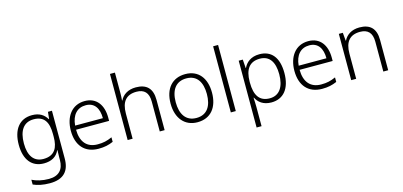

<svg xmlns="http://www.w3.org/2000/svg" viewBox="-80 -1326 4478 2132"><g transform="rotate(-15 2158.5 -260.0)"><path d="M283 -542C137 -542 57 -434 57 -262C57 -87 139 10 276 10C362 10 424 -25 454 -94H457C456 -69 455 -39 455 -11V20C455 125 401 191 284 191C208 191 142 174 92 149V204C142 226 202 240 282 240C444 240 511 157 511 17V-532H465L457 -451H453C419 -508 366 -542 283 -542ZM289 -493C410 -493 455 -416 455 -281V-246C455 -127 415 -39 283 -39C175 -39 116 -117 116 -261C116 -408 174 -493 289 -493Z M889 -542C741 -542 656 -424 656 -262C656 -95 744 10 904 10C972 10 1020 -1 1073 -24V-76C1014 -50 972 -40 906 -40C784 -40 716 -118 715 -259H1095V-298C1095 -440 1025 -542 889 -542ZM888 -494C989 -494 1036 -418 1036 -306H717C727 -427 790 -494 888 -494Z M1296 -517V-760H1239V0H1296V-290C1296 -424 1353 -493 1471 -493C1560 -493 1608 -446 1608 -344V0H1664V-348C1664 -482 1598 -542 1476 -542C1386 -542 1324 -499 1296 -440H1292C1294 -465 1296 -489 1296 -517Z M2280 -267C2280 -432 2197 -542 2045 -542C1895 -542 1804 -439 1804 -267C1804 -99 1894 10 2041 10C2196 10 2280 -100 2280 -267ZM1863 -267C1863 -408 1924 -493 2044 -493C2169 -493 2221 -399 2221 -267C2221 -131 2166 -39 2042 -39C1920 -39 1863 -130 1863 -267Z M2482 0V-760H2425V0Z M2897 -542C2798 -542 2742 -491 2715 -433H2712L2705 -532H2658V236H2715V17C2715 -16 2713 -58 2711 -92H2715C2742 -36 2797 10 2891 10C3028 10 3113 -89 3113 -269C3113 -450 3033 -542 2897 -542ZM2889 -493C2999 -493 3054 -413 3054 -270C3054 -126 2995 -39 2885 -39C2769 -39 2715 -115 2715 -266V-276C2716 -416 2770 -493 2889 -493Z M3459 -542C3311 -542 3226 -424 3226 -262C3226 -95 3314 10 3474 10C3542 10 3590 -1 3643 -24V-76C3584 -50 3542 -40 3476 -40C3354 -40 3286 -118 3285 -259H3665V-298C3665 -440 3595 -542 3459 -542ZM3458 -494C3559 -494 3606 -418 3606 -306H3287C3297 -427 3360 -494 3458 -494Z M4047 -542C3957 -542 3896 -499 3867 -440H3863L3855 -532H3809V0H3866V-290C3866 -425 3924 -493 4041 -493C4130 -493 4178 -446 4178 -344V0H4234V-348C4234 -482 4168 -542 4047 -542Z"/></g></svg>

Font: Noto Sans Bengali Light
Style: Regular
Weight: 300
Designer: Jelle Bosma - Monotype Design Team
Foundry: Monotype Imaging Inc.
Version: Version 2.003